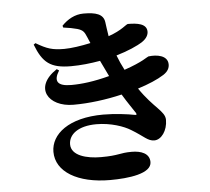

<svg xmlns="http://www.w3.org/2000/svg" viewBox="-59 -888 1118 1024"><g transform="rotate(-5 500.0 -375.5)"><path d="M649 -262C615 -269 544 -278 483 -278C297 -278 201 -197 201 -103C201 4 316 73 490 73C589 73 712 58 712 -4C712 -51 666 -67 617 -67C550 -67 550 -53 451 -53C376 -53 293 -74 293 -135C293 -188 344 -230 442 -230C519 -230 589 -205 624 -183C691 -143 707 -117 743 -117C780 -117 814 -163 814 -221C814 -268 754 -291 680 -400C737 -418 787 -439 821 -461C847 -478 854 -497 854 -514C854 -563 795 -572 750 -566C744 -565 717 -540 617 -506C603 -533 592 -557 581 -586C642 -604 694 -626 725 -647C748 -663 757 -682 757 -698C757 -742 704 -748 656 -748C647 -748 621 -717 548 -692C543 -722 539 -753 537 -768C531 -812 491 -824 425 -824C378 -824 339 -801 308 -769L311 -759C337 -756 368 -750 385 -745C415 -736 422 -726 434 -697L448 -664C398 -653 344 -645 307 -645C244 -645 215 -654 156 -689L146 -682C184 -583 225 -550 335 -550C386 -550 440 -556 491 -565L532 -480C449 -458 383 -450 327 -450C252 -450 235 -479 269 -533L257 -541C125 -454 194 -344 330 -344C414 -344 506 -356 590 -376C618 -329 643 -295 658 -271C662 -263 661 -259 649 -262Z"/></g></svg>

Font: Noto Serif CJK HK Black
Style: Regular
Weight: 900
Designer: Ryoko NISHIZUKA 西塚涼子 (kana & ideographs); Frank Grießhammer (Latin, Greek & Cyrillic); Wenlong ZHANG 张文龙 (bopomofo); San
Foundry: Adobe
Version: Version 2.001;hotconv 1.1.0;makeotfexe 2.6.0